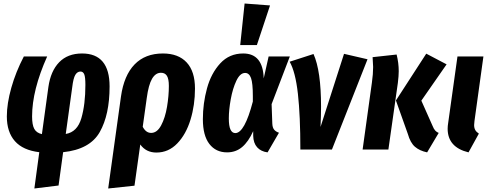

<svg xmlns="http://www.w3.org/2000/svg" viewBox="-20 -853 2784 1095"><path d="M605 -360Q605 -199 549 -100Q493 -1 340 15L314 205L176 222L204 15Q111 4 65 -48Q19 -100 19 -189Q19 -262 44.5 -352.5Q70 -443 116 -531H249Q163 -339 163 -189Q163 -141 175.5 -118Q188 -95 219 -88L256 -357Q269 -448 317.5 -498Q366 -548 448 -548Q605 -548 605 -360ZM392 -356 355 -89Q421 -100 444 -179Q467 -258 467 -369Q467 -413 460.5 -429Q454 -445 439 -445Q421 -445 409.5 -426Q398 -407 392 -356Z M1092 -348Q1092 -254 1066.5 -170.5Q1041 -87 991 -35Q941 17 872 17Q813 17 780 -29L747 206L597 222L670 -303Q687 -423 747.5 -485.5Q808 -548 909 -548Q997 -548 1044.5 -497Q1092 -446 1092 -348ZM943 -363Q943 -403 932 -420.5Q921 -438 898 -438Q867 -438 847 -403.5Q827 -369 817 -294L794 -130Q812 -95 842 -95Q876 -95 899 -138Q922 -181 932.5 -243.5Q943 -306 943 -363Z M1484 -406 1512 -531H1633L1529 -259L1533 -148Q1534 -125 1543.5 -113.5Q1553 -102 1571 -96L1506 16Q1468 11 1446.5 -13Q1425 -37 1424 -79V-105Q1397 -45 1361 -14.5Q1325 16 1275 16Q1211 16 1174 -32Q1137 -80 1137 -173Q1137 -263 1160.5 -349Q1184 -435 1236 -491.5Q1288 -548 1367 -548Q1424 -548 1453 -512Q1482 -476 1484 -406ZM1285 -178Q1285 -134 1294.5 -114Q1304 -94 1322 -94Q1375 -94 1422 -274V-305Q1422 -379 1411.5 -408Q1401 -437 1378 -437Q1349 -437 1328 -392.5Q1307 -348 1296 -287Q1285 -226 1285 -178ZM1375 -833 1520 -822 1445 -596H1350Z M1811 -245Q1811 -192 1808 -129L1942 -546L2076 -515L1873 0H1693Q1693 -193 1679 -318Q1665 -443 1632 -501L1768 -545Q1811 -449 1811 -245Z M2306 -89 2238 -280 2411 -547 2527 -486 2383 -279 2447 -135Q2454 -117 2462.5 -108Q2471 -99 2482 -95L2416 16Q2373 7 2346.5 -16Q2320 -39 2306 -89ZM2101 -382Q2108 -431 2108 -471Q2108 -479 2105 -527L2242 -542Q2254 -494 2254 -447Q2254 -420 2249 -380L2195 0H2048Z M2686 -163Q2684 -145 2684 -140Q2684 -123 2690.5 -111.5Q2697 -100 2711 -91L2652 16Q2533 -13 2533 -119Q2533 -134 2536 -152L2589 -531H2737Z"/></svg>

Font: Fira Sans Extra Condensed
Style: Bold Italic
Weight: 700
Width: 3
Italic angle: -8°
Designer: Carrois Corporate & Edenspiekermann AG
Foundry: Carrois Corporate GbR & Edenspiekermann AG
Version: Version 4.203